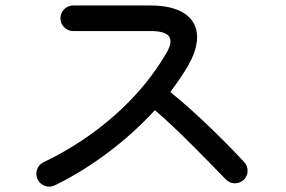

<svg xmlns="http://www.w3.org/2000/svg" viewBox="-20 -707 1040 699"><path d="M179 -32C315 -98 444 -197 544 -306C631 -232 749 -108 802 -54C820 -35 849 -35 868 -53C886 -71 886 -100 868 -118C812 -179 695 -296 600 -372C625 -405 647 -438 666 -470C737 -596 687 -687 528 -687H246C221 -687 200 -666 200 -641C200 -615 221 -594 246 -594H528C598 -594 617 -569 587 -516C493 -352 332 -209 138 -116C115 -105 106 -77 117 -54C128 -31 156 -21 179 -32Z"/></svg>

Font: 寒蝉半圆体
Style: Regular
Weight: 400
Designer: Yoshimichi Ohira & Warren
Foundry: ChillType
Version: Version 1.800;Glyphs 3.1.1 (3135)